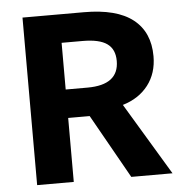

<svg xmlns="http://www.w3.org/2000/svg" viewBox="-49 -706 698 752"><g transform="rotate(-5 300.0 -329.5)"><path d="M437 0 295.4 -251.5H210.9V0H66.9V-658.7H308.1Q437 -658.7 501 -608.4Q564.9 -558.1 564.9 -463.4Q564.9 -396.5 528.8 -349.6Q492.7 -302.7 428.7 -283.7L599.1 0ZM419.9 -457.5Q419.9 -503.4 389.6 -525.1Q359.4 -546.9 293 -546.9H210.9V-363.3H296.9Q419.9 -363.3 419.9 -457.5Z"/></g></svg>

Font: Cousine
Style: Bold
Weight: 700
Monospace: yes
Designer: Steve Matteson
Foundry: Ascender Corporation
Version: Version 1.20